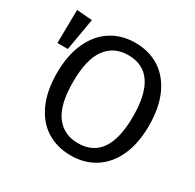

<svg xmlns="http://www.w3.org/2000/svg" viewBox="-155 -871 1070 1053"><g transform="rotate(30 380.5 -344.5)"><path d="M706 -344Q706 -232 669.5 -152Q633 -72 567.5 -30Q502 12 415 12Q328 12 262.5 -29Q197 -70 160.5 -150Q124 -230 124 -343Q124 -454 160.5 -535Q197 -616 263 -658.5Q329 -701 415 -701Q502 -701 567.5 -659.5Q633 -618 669.5 -538Q706 -458 706 -344ZM225 -343Q225 -200 275.5 -133Q326 -66 415 -66Q605 -66 605 -344Q605 -623 415 -623Q325 -623 275 -555Q225 -487 225 -343ZM145 -689 110 -486H44L47 -697Z"/></g></svg>

Font: FiraGOUPP
Style: Medium
Weight: 400
Designer: bBox Type
Foundry: bBox Type GmbH
Version: Version 1.001